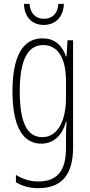

<svg xmlns="http://www.w3.org/2000/svg" viewBox="-20 -805 470 1001"><path d="M313 -785H284C282 -738 255 -707 210 -707C164 -707 137 -737 134 -785H105C107 -712 150 -675 208 -675C270 -675 311 -718 313 -785ZM201 -605C94 -605 45 -503 45 -329C45 -144 100 -56 195 -56C263 -56 306 -104 324 -170H327C324 -131 324 -103 324 -74V-33C324 90 275 141 179 141C135 141 101 129 63 107V145C97 166 135 176 179 176C305 176 361 103 361 -37V-595H332L327 -511H324C306 -562 271 -605 201 -605ZM205 -570C290 -570 324 -489 324 -383V-292C324 -191 289 -90 200 -90C122 -90 83 -165 83 -329C83 -475 116 -570 205 -570Z"/></svg>

Font: Noto Sans Malayalam UI ExtraCondensed ExtraLight
Style: Regular
Weight: 200
Width: 2
Designer: Jelle Bosma - Monotype Design Team
Foundry: Monotype Imaging Inc.
Version: Version 2.104